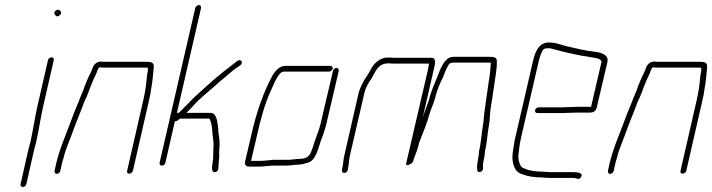

<svg xmlns="http://www.w3.org/2000/svg" viewBox="-20 -687 2834 764"><path d="M171 -448 129 -265C118 -217 112 -170 101 -122C97 -107 93 -93 90 -79L62 45C60 52 64 57 71 57C78 57 83 52 85 45L113 -79C116 -93 120 -107 124 -122C135 -170 141 -217 152 -265L194 -448C195 -454 192 -459 186 -459C180 -459 172 -454 171 -448ZM198 -629C203 -623 207 -618 217 -626C227 -634 223 -640 219 -645C209 -655 190 -640 198 -629Z M220 -7 226 -34C227 -39 229 -48 233 -59C241 -94 255 -122 267 -156C282 -199 300 -239 315 -281C323 -298 328 -308 334 -325C337 -336 344 -350 348 -361C353 -376 364 -392 368 -408C370 -411 372 -419 377 -419C384 -418 392 -418 399 -418H556C560 -418 563 -418 568 -417C568 -414 569 -409 568 -402C566 -395 565 -387 564 -378C562 -351 558 -323 551 -292L486 -8C484 -1 487 4 494 4C501 4 507 -1 509 -8L574 -292C577 -303 578 -313 580 -324C583 -343 587 -363 588 -381C589 -395 592 -413 592 -425C590 -440 579 -441 561 -441H404C397 -441 390 -441 383 -442C366 -443 351 -430 347 -412C345 -407 342 -401 340 -396C329 -375 319 -351 311 -327C305 -311 300 -303 294 -285C281 -254 269 -225 258 -194C239 -143 216 -91 203 -34L197 -7C196 -1 200 5 206 5C212 5 219 -1 220 -7Z M684 -238 780 -655C781 -661 778 -667 772 -667C766 -667 758 -661 757 -655L615 -39C614 -33 618 -28 624 -28C630 -28 637 -33 638 -39L676 -205C684 -203 691 -211 696 -215H812C813 -215 814 -214 815 -212C822 -197 824 -179 825 -161C826 -143 832 -119 829 -96C828 -82 829 -68 828 -54C826 -35 816 1 836 -2C854 -5 848 -25 850 -38L852 -58C853 -65 852 -72 852 -79L853 -99C855 -115 853 -135 851 -148C848 -158 849 -176 847 -186C844 -205 842 -238 817 -238H722C733 -249 749 -265 759 -277C769 -288 793 -309 806 -320C831 -340 851 -361 876 -380L893 -395C899 -400 905 -404 910 -409C919 -416 928 -421 936 -427C950 -438 939 -454 925 -445C905 -430 884 -413 863 -397C857 -391 848 -384 839 -377C813 -355 790 -333 764 -310C745 -293 743 -290 729 -275C714 -262 706 -250 691 -238Z M1294 -425H1114C1094 -425 1076 -406 1065 -388C1029 -322 1001 -242 981 -154L955 -43C953 -33 959 -24 969 -24H1013C1020 -24 1029 -25 1038 -26L1062 -28H1119C1136 -28 1153 -32 1169 -32C1179 -32 1193 -36 1203 -39C1235 -46 1245 -91 1256 -125L1264 -146C1270 -164 1271 -166 1277 -187L1328 -405C1329 -411 1325 -417 1319 -417C1313 -417 1306 -411 1305 -405L1254 -188C1249 -169 1247 -166 1241 -149L1233 -127C1227 -110 1225 -99 1218 -83C1211 -63 1195 -55 1174 -55C1158 -55 1141 -51 1125 -51H1067C1053 -50 1033 -47 1018 -47H979L1004 -154C1017 -212 1033 -271 1055 -320C1065 -340 1086 -402 1109 -402H1289C1295 -402 1303 -408 1304 -414C1305 -420 1300 -425 1294 -425Z M1882 -54C1882 -49 1881 -45 1880 -41C1879 -36 1879 -30 1878 -22L1879 -12C1878 4 1902 -1 1902 -17V-27C1902 -33 1902 -38 1903 -41C1907 -57 1909 -71 1910 -86C1918 -119 1919 -151 1925 -185C1927 -195 1928 -206 1929 -218C1930 -254 1939 -292 1944 -331C1949 -370 1958 -410 1957 -444C1958 -460 1942 -461 1924 -461H1793C1788 -461 1782 -461 1776 -460C1748 -454 1733 -415 1722 -386C1711 -357 1696 -328 1688 -293C1682 -273 1673 -253 1666 -232C1665 -228 1664 -224 1662 -219L1706 -410C1711 -432 1718 -457 1697 -457H1554C1549 -457 1542 -457 1533 -458C1524 -458 1517 -458 1510 -457C1488 -452 1467 -433 1457 -414C1450 -399 1437 -380 1428 -366L1421 -352C1416 -343 1410 -329 1407 -317L1351 -72C1346 -52 1346 -36 1342 -18L1341 -11C1339 -4 1343 1 1350 1C1357 1 1362 -4 1364 -11L1365 -18C1369 -36 1368 -51 1373 -71L1430 -317C1435 -339 1446 -357 1458 -374C1476 -405 1484 -435 1527 -435C1535 -434 1542 -434 1548 -434H1687C1686 -427 1685 -419 1683 -410L1596 -36C1595 -30 1598 -28 1606 -31C1616 -35 1621 -39 1623 -43C1629 -64 1637 -80 1643 -100C1645 -109 1647 -119 1652 -130C1665 -163 1678 -194 1688 -230C1694 -252 1704 -271 1710 -292C1718 -326 1730 -355 1744 -382C1749 -397 1759 -423 1769 -434C1774 -438 1782 -438 1788 -438H1933C1932 -419 1931 -404 1928 -383L1924 -357C1919 -322 1913 -279 1908 -244C1905 -227 1905 -202 1901 -184L1897 -154C1893 -130 1892 -108 1886 -84C1886 -79 1886 -75 1885 -72C1885 -66 1883 -60 1882 -54Z M2140 -4C2115 -4 2088 -7 2071 -15C2064 -17 2055 -21 2052 -27C2046 -39 2041 -53 2043 -70C2045 -92 2048 -116 2054 -142L2125 -449C2126 -454 2128 -460 2131 -468C2138 -484 2140 -495 2158 -495C2163 -495 2168 -495 2173 -494C2193 -488 2219 -482 2239 -477C2266 -472 2289 -465 2317 -462L2333 -459C2347 -457 2376 -454 2373 -439L2332 -262H2280C2267 -262 2232 -260 2218 -260H2123C2117 -260 2110 -254 2109 -248C2108 -242 2112 -237 2118 -237H2213C2227 -237 2262 -239 2275 -239H2329C2340 -239 2351 -245 2354 -257L2397 -440C2404 -471 2368 -479 2341 -482L2325 -484C2320 -485 2314 -486 2308 -487C2288 -490 2269 -496 2248 -500C2220 -505 2196 -518 2164 -518C2127 -518 2111 -486 2102 -449L2031 -142C2028 -131 2026 -120 2025 -110C2021 -86 2017 -66 2020 -47C2024 -21 2033 0 2060 7C2080 15 2107 19 2135 19C2145 19 2154 21 2164 21H2256C2261 21 2266 21 2270 22C2278 25 2287 28 2293 16C2301 0 2276 -2 2261 -2H2169C2159 -2 2150 -4 2140 -4Z M2422 -7 2428 -34C2429 -39 2431 -48 2435 -59C2443 -94 2457 -122 2469 -156C2484 -199 2502 -239 2517 -281C2525 -298 2530 -308 2536 -325C2539 -336 2546 -350 2550 -361C2555 -376 2566 -392 2570 -408C2572 -411 2574 -419 2579 -419C2586 -418 2594 -418 2601 -418H2758C2762 -418 2765 -418 2770 -417C2770 -414 2771 -409 2770 -402C2768 -395 2767 -387 2766 -378C2764 -351 2760 -323 2753 -292L2688 -8C2686 -1 2689 4 2696 4C2703 4 2709 -1 2711 -8L2776 -292C2779 -303 2780 -313 2782 -324C2785 -343 2789 -363 2790 -381C2791 -395 2794 -413 2794 -425C2792 -440 2781 -441 2763 -441H2606C2599 -441 2592 -441 2585 -442C2568 -443 2553 -430 2549 -412C2547 -407 2544 -401 2542 -396C2531 -375 2521 -351 2513 -327C2507 -311 2502 -303 2496 -285C2483 -254 2471 -225 2460 -194C2441 -143 2418 -91 2405 -34L2399 -7C2398 -1 2402 5 2408 5C2414 5 2421 -1 2422 -7Z"/></svg>

Font: Electronic
Style: ExLtIt
Weight: 200
Version: Version 1.011